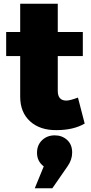

<svg xmlns="http://www.w3.org/2000/svg" viewBox="-20 -687 489 1027"><path d="M282 9Q194 10 141 -38Q88 -86 88 -170V-387H13V-516H88V-667H289V-516H423V-387H289V-201Q289 -149 335 -149Q354 -149 397 -165L433 -26Q373 9 282 9ZM273 37Q312 37 339 61.5Q366 86 366 129Q366 168 341 203L260 320H166L214 203Q178 176 178 130Q178 89 205 63Q232 37 273 37Z"/></svg>

Font: Montserrat Extra Bold
Style: Regular
Weight: 800
Designer: Julieta Ulanovsky
Foundry: Julieta Ulanovsky
Version: Version 3.001;PS 003.001;hotconv 1.0.70;makeotf.lib2.5.58329